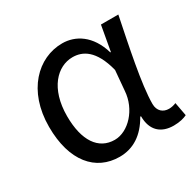

<svg xmlns="http://www.w3.org/2000/svg" viewBox="-128 -702 881 861"><g transform="rotate(-30 312.5 -272.0)"><path d="M260 13C331 13 388 -24 429 -97H433C433 -22 476 13 540 13C572 13 595 6 609 -1L596 -71C585 -66 571 -63 559 -63C529 -63 505 -82 505 -119C505 -218 544 -400 573 -543H483L460 -414H457C427 -517 357 -557 290 -557C164 -557 52 -448 52 -262C52 -83 137 13 260 13ZM279 -64C195 -64 146 -136 146 -263C146 -406 220 -480 299 -480C350 -480 406 -453 436 -335L427 -232C421 -140 350 -64 279 -64Z"/></g></svg>

Font: Source Han Sans KR
Style: Regular
Weight: 400
Designer: Ryoko NISHIZUKA 西塚涼子 (kana, bopomofo & ideographs); Paul D. Hunt (Latin, Greek & Cyrillic); Sandoll Communications 산돌커뮤니
Foundry: Adobe
Version: Version 2.004;hotconv 1.0.118;makeotfexe 2.5.65603